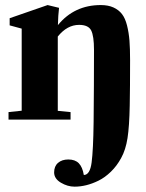

<svg xmlns="http://www.w3.org/2000/svg" viewBox="-20 -466 567 748"><path d="M13.2 0V-29.3L64.5 -34.7V-354.5L17.6 -367.2V-395L165.5 -446.3L210 -435.5Q206.5 -406.7 205.6 -368.2Q269.5 -446.3 372.6 -446.3Q401.4 -446.3 421.9 -437Q442.4 -427.7 455.1 -411.4Q467.8 -395 474.9 -366.9Q481.9 -338.9 484.4 -307.6Q486.8 -276.4 486.8 -231Q486.8 -126 485.4 -54.7Q483.9 26.4 476.8 72Q469.7 117.7 452.1 149.4Q435.5 180.2 412.1 202.9Q388.7 225.6 363.8 237.8Q338.9 250 315.7 255.6Q292.5 261.2 270.5 261.2Q243.2 261.2 217 245.6Q190.9 230 190.9 205.6Q190.9 181.6 206.1 168.5Q221.2 155.3 246.1 155.3Q272.5 155.3 286.9 169.9Q301.3 184.6 306.6 215.8Q330.6 215.3 336.9 167.2Q343.3 119.1 344.7 9.3Q346.2 -132.3 346.2 -271.5Q346.2 -325.7 335.2 -347.4Q324.2 -369.1 288.1 -369.1Q241.7 -369.1 205.1 -323.7V-34.2L254.9 -29.3V0Z"/></svg>

Font: Elstob Grade
Style: Regular
Weight: 400
Designer: Peter S. Baker
Version: Version 1.015